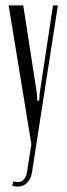

<svg xmlns="http://www.w3.org/2000/svg" viewBox="-20 -515 246 710"><path d="M66 -495 116 -172 118 -143H125L127 -172L176 -495H194L98 124Q93 153 73.5 166.5Q54 180 25 172L29 156Q54 162 65.5 151.5Q77 141 80 121L96 18L12 -495Z"/></svg>

Font: Moniqa Cond Heading
Style: Regular
Weight: 400
Width: 3
Designer: Rajesh Rajput
Foundry: Rajesh Rajput
Version: Version 1.000